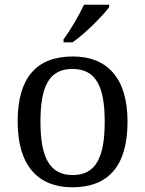

<svg xmlns="http://www.w3.org/2000/svg" viewBox="-20 -786 617 816"><path d="M250 -619V-606H288C341 -642 419 -721 444 -756V-766H337C316 -721 279 -657 250 -619ZM287 10C441 10 522 -81 522 -269C522 -456 434 -546 290 -546C135 -546 55 -456 55 -269C55 -81 143 10 287 10ZM289 -42C189 -42 152 -120 152 -269C152 -418 188 -493 288 -493C388 -493 425 -418 425 -269C425 -120 389 -42 289 -42Z"/></svg>

Font: Noto Fangsong KSS Rotated
Style: Regular
Weight: 400
Designer: LIU Zhao, ZHANG Congyu, Kushim JIANG
Foundry: Guyu Beijing Co. Ltd.
Version: Version 1.000;November 16, 2022;FontCreator 11.5.0.2427 64-b